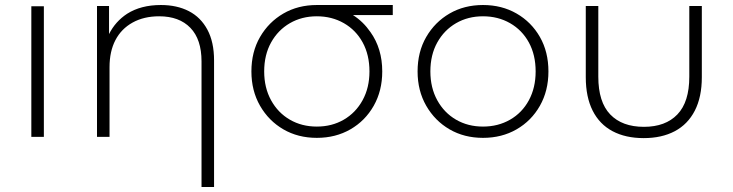

<svg xmlns="http://www.w3.org/2000/svg" viewBox="-20 -546 2926 766"><path d="M105 0V-521H155V0Z M622 -526Q686 -526 733.5 -501.5Q781 -477 807.5 -427.5Q834 -378 834 -305V200H784V-301Q784 -389 739.5 -435Q695 -481 615 -481Q554 -481 509 -456Q464 -431 440.5 -386Q417 -341 417 -278V0H367V-522H415V-410Q440 -460 487 -491Q542 -526 622 -526Z M1244 4Q1169 4 1110.5 -30Q1052 -64 1017.5 -124Q983 -184 983 -261Q983 -339 1017.5 -398.5Q1052 -458 1110.5 -492Q1169 -526 1244 -526H1246Q1247 -526 1248 -526H1259Q1260 -526 1260 -526H1268Q1269 -526 1269 -526H1292Q1292 -526 1293 -526H1301Q1301 -526 1302 -526H1308Q1308 -526 1309 -526H1329Q1329 -526 1330 -526H1338Q1339 -526 1340 -526H1346Q1347 -526 1347 -526H1547V-486H1388Q1429 -460 1458 -418Q1505 -352 1505 -261Q1505 -184 1471 -124Q1437 -64 1378 -30Q1319 4 1244 4ZM1244 -41Q1304 -41 1351.5 -68.5Q1399 -96 1426.5 -146Q1454 -196 1454 -261Q1454 -327 1427 -376.5Q1400 -426 1352 -453.5Q1304 -481 1244 -481Q1184 -481 1136.5 -453.5Q1089 -426 1061.5 -376.5Q1034 -327 1034 -261Q1034 -196 1061.5 -146Q1089 -96 1136.5 -68.5Q1184 -41 1244 -41Z M1907 4Q1832 4 1773.5 -30Q1715 -64 1680.5 -124Q1646 -184 1646 -261Q1646 -339 1680.5 -398.5Q1715 -458 1773.5 -492Q1832 -526 1907 -526Q1982 -526 2041 -492Q2100 -458 2134 -398.5Q2168 -339 2168 -261Q2168 -184 2134 -124Q2100 -64 2041 -30Q1982 4 1907 4ZM1907 -41Q1967 -41 2015 -68.5Q2063 -96 2090 -146Q2117 -196 2117 -261Q2117 -327 2090 -376.5Q2063 -426 2015 -453.5Q1967 -481 1907 -481Q1847 -481 1799.5 -453.5Q1752 -426 1724.5 -376.5Q1697 -327 1697 -261Q1697 -196 1724.5 -146Q1752 -96 1799.5 -68.5Q1847 -41 1907 -41Z M2548 5Q2476 5 2424 -22.5Q2372 -50 2344.5 -104.5Q2317 -159 2317 -238V-522H2367V-240Q2367 -139 2414.5 -89.5Q2462 -40 2549 -40Q2635 -40 2682.5 -89.5Q2730 -139 2730 -240V-522H2780V-238Q2780 -159 2752 -104.5Q2724 -50 2672 -22.5Q2620 5 2548 5Z"/></svg>

Font: Montserrat Z Light
Style: Regular
Weight: 300
Designer: Julieta Ulanovsky
Foundry: Julieta Ulanovsky
Version: Version 8.000